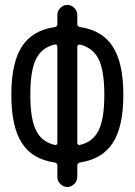

<svg xmlns="http://www.w3.org/2000/svg" viewBox="-20 -750 540 770"><path d="M199.2 -571.3Q147.5 -559.6 124.5 -513.2Q101.6 -466.8 101.6 -370.1Q101.6 -273.4 124.5 -227.1Q147.5 -180.7 199.2 -168.9Q210 -167 210 -177.7V-561.5Q210 -573.2 199.2 -571.3ZM290 -561.5V-177.7Q290 -167 300.8 -168.9Q352.5 -180.7 375.5 -227.1Q398.4 -273.4 398.4 -370.1Q398.4 -466.8 375.5 -512.7Q352.5 -558.6 300.8 -571.3Q290 -572.3 290 -561.5ZM198.2 -98.6Q109.4 -111.3 67.4 -176.8Q25.4 -242.2 25.4 -370.1Q25.4 -498 67.9 -563.5Q110.4 -628.9 200.2 -641.6Q210 -643.6 210 -653.3V-690.4Q210 -706.1 222.2 -718.3Q234.4 -730.5 250 -730.5Q265.6 -730.5 277.8 -718.3Q290 -706.1 290 -690.4V-653.3Q290 -644.5 299.8 -641.6Q389.6 -628.9 432.1 -563.5Q474.6 -498 474.6 -370.1Q474.6 -242.2 432.6 -177.2Q390.6 -112.3 301.8 -98.6Q290 -96.7 290 -85.9V-40Q290 -24.4 277.8 -12.2Q265.6 0 250 0Q234.4 0 222.2 -12.2Q210 -24.4 210 -40V-85.9Q210 -96.7 198.2 -98.6Z"/></svg>

Font: Rounded-X Mgen+ 1mn regular
Style: Regular
Weight: 400
Designer: [Source Han Sans]
Ryoko NISHIZUKA  (kana & ideographs); Paul D. Hunt (Latin, Greek & Cyrillic); Wenlong ZHANG  (bopomofo
Version: Version 1.059.20150602